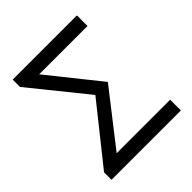

<svg xmlns="http://www.w3.org/2000/svg" viewBox="-199 -866 1000 1000"><g transform="rotate(-45 300.5 -366.5)"><path d="M49 0H560V-79H166L396 -374L171 -655H527V-733H54V-679L302 -372L49 -55Z"/></g></svg>

Font: Noto Sans CJK JP Regular
Style: Regular
Weight: 400
Designer: Ryoko NISHIZUKA (kana & ideographs); Paul D. Hunt (Latin, Greek & Cyrillic); Wenlong ZHANG (bopomofo); Sandoll Communica
Foundry: Adobe Systems Incorporated
Version: Version 1.001;PS 1.001;hotconv 1.0.78;makeotf.lib2.5.61930